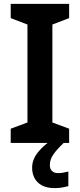

<svg xmlns="http://www.w3.org/2000/svg" viewBox="-20 -827 410 986"><path d="M335 -93H35V-166L121 -198V-701L35 -734V-807H335V-734L249 -701V-198L335 -166ZM236 20Q236 41 247.5 51.5Q259 62 278 62Q294 62 307.5 59Q321 56 331 54V129Q315 133 298.5 136Q282 139 260 139Q205 139 175 110.5Q145 82 145 34Q145 -9 176.5 -47Q208 -85 248 -109L307 -93Q273 -61 254.5 -34.5Q236 -8 236 20Z"/></svg>

Font: Noto Sans Telugu UI SemiBold
Style: Regular
Weight: 600
Designer: Jelle Bosma - Monotype Design Team
Foundry: Monotype Imaging Inc.
Version: Version 2.005; ttfautohint (v1.8.4.7-5d5b)